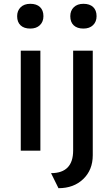

<svg xmlns="http://www.w3.org/2000/svg" viewBox="-20 -791 583 1008"><path d="M139 -641Q106 -641 88 -658Q70 -675 70 -706Q70 -735 88.5 -753Q107 -771 139 -771Q172 -771 190 -754Q208 -737 208 -706Q208 -677 189.5 -659Q171 -641 139 -641ZM89 0V-525H192V0ZM418 -641Q385 -641 367 -658Q349 -675 349 -706Q349 -735 367.5 -753Q386 -771 418 -771Q451 -771 469 -754Q487 -737 487 -706Q487 -677 468.5 -659Q450 -641 418 -641ZM287 197 248 118Q364 118 364 -1V-525H467V24Q467 101 417 149Q367 197 287 197Z"/></svg>

Font: Readex Pro
Style: Regular
Weight: 400
Designer: Bonnie Shaver-Troup, Thomas Jockin
Foundry: Lexend
Version: Version 1.204; ttfautohint (v1.8.4.7-5d5b)